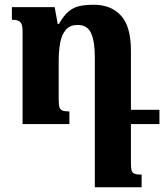

<svg xmlns="http://www.w3.org/2000/svg" viewBox="-20 -522 696 808"><path d="M531 162Q531 183 533.5 194Q536 205 546 209Q556 213 576 213V266H379V-282Q379 -347 363.5 -382Q348 -417 307 -417Q274 -417 256.5 -396Q239 -375 233 -340.5Q227 -306 227 -265V-102Q227 -82 230 -71.5Q233 -61 242.5 -57Q252 -53 272 -53V0H75V-391Q75 -411 70.5 -421Q66 -431 56 -435Q46 -439 30 -439V-492H210L223 -421H228Q248 -457 269.5 -474.5Q291 -492 317 -497Q343 -502 374 -502Q448 -502 489.5 -456Q531 -410 531 -309ZM491 0V-60H651V0Z"/></svg>

Font: Noto Serif Armenian
Style: Bold
Weight: 700
Version: Version 2.007